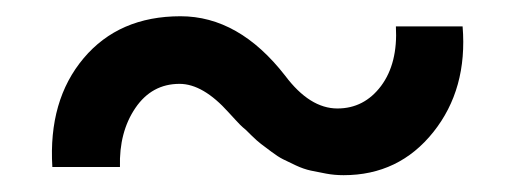

<svg xmlns="http://www.w3.org/2000/svg" viewBox="-20 -376 629 234"><path d="M398.8 -162.5Q387.5 -162.5 377.5 -164.4Q367.5 -166.2 358.8 -168.1Q350 -170 340.6 -174.4Q331.2 -178.8 325 -181.9Q318.8 -185 310.6 -191.2Q302.5 -197.5 298.1 -200.6Q293.8 -203.8 286.2 -211.2Q278.8 -218.8 276.2 -220.6Q273.8 -222.5 266.9 -230Q260 -237.5 258.8 -238.8Q227.5 -273.8 198.8 -273.8Q165 -273.8 145 -244.4Q125 -215 126.2 -172.5H43.8Q38.8 -253.8 81.9 -305Q125 -356.2 200 -356.2Q271.2 -356.2 327.5 -283.8Q357.5 -243.8 391.2 -243.8Q423.8 -243.8 444.4 -271.2Q465 -298.8 462.5 -343.8H543.8Q550 -267.5 508.1 -215Q466.2 -162.5 398.8 -162.5Z"/></svg>

Font: Now Medium
Style: Regular
Weight: 500
Designer: Alfredo Marco Pradil
Foundry: Alfredo Marco Pradil
Version: Version 1.002;PS 001.002;hotconv 1.0.88;makeotf.lib2.5.64775